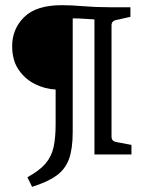

<svg xmlns="http://www.w3.org/2000/svg" viewBox="-20 -597 566 742"><path d="M86 88Q133 62 156 35Q179 8 187 -28Q195 -64 195 -118V-251Q154 -253 115.5 -272Q77 -291 52 -327.5Q27 -364 27 -419Q27 -485 73.5 -531Q120 -577 219 -577Q256 -577 302.5 -573Q349 -569 405 -569H484V-532L431 -520Q411 -517 411 -499V-69Q411 -51 430 -48L488 -37V0H345V-522Q327 -523 304.5 -524.5Q282 -526 261 -526V-87Q261 -23 247 16.5Q233 56 199 81Q165 106 104 125Z"/></svg>

Font: Yrsa
Style: Regular
Weight: 400
Designer: Anna Giedrys (Yrsa+Rasa design), David Brezina (Yrsa art-direction, Rasa art-direction, design)
Foundry: Rosetta Type Foundry
Version: Version 2.004